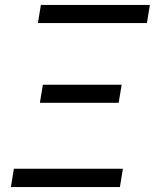

<svg xmlns="http://www.w3.org/2000/svg" viewBox="-20 -755 640 775"><path d="M133 -662 145 -735H585L573 -662ZM459 -340H141L153 -413H471ZM24 0 36 -74H476L464 0Z"/></svg>

Font: Iosevka Aile Oblique
Style: Regular
Weight: 400
Italic angle: -9°
Designer: Belleve Invis
Foundry: Belleve Invis
Version: Version 31.1.0; ttfautohint (v1.8.4)